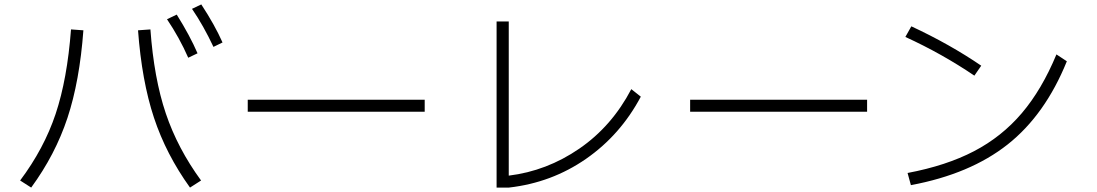

<svg xmlns="http://www.w3.org/2000/svg" viewBox="-20 -858 4960 868"><path d="M945 -646Q900 -742 848 -818L890 -838Q951 -745 986 -666ZM831 -597Q791 -688 735 -771L779 -792Q839 -696 873 -617ZM71 -42Q179 -186 231.5 -343Q284 -500 301 -725L357 -721Q340 -491 285 -325Q230 -159 121 -10ZM660 -725Q676 -504 729.5 -345.5Q783 -187 889 -42L839 -10Q731 -160 676 -326Q621 -492 604 -721Z M1900 -353H1100V-407H1900Z M2225 -10V-761H2280V-64Q2452 -85 2599 -186Q2746 -287 2834 -455L2877 -421Q2785 -248 2629.5 -140Q2474 -32 2281 -10Z M3900 -353H3100V-407H3900Z M4385 -516Q4239 -615 4073 -691L4100 -739Q4274 -658 4416 -561ZM4083 -76Q4258 -109 4383.5 -174.5Q4509 -240 4599.5 -346.5Q4690 -453 4756 -612L4803 -581Q4705 -339 4535.5 -205Q4366 -71 4098 -21Z"/></svg>

Font: IBM Plex Sans JP Light
Style: Regular
Weight: 300
Designer: Mike Abbink; Paul van der Laan; Pieter van Rosmalen; Wujin Sim; Yejin Wi; Jinhee Kim; Boomi Park; Yona Kim; Kichan Ma
Foundry: Sandoll Inc.
Version: Version 1.002